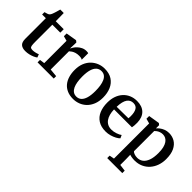

<svg xmlns="http://www.w3.org/2000/svg" viewBox="10 -1470 2486 2486"><g transform="rotate(45 1253.0 -227.0)"><path d="M193.5 10Q139 10 110.2 -15.5Q81.5 -41 81.5 -104V-480H13.5V-523Q23 -526 35 -529.2Q47 -532.5 57.5 -536Q68 -539.5 73.5 -543.5Q80 -548.5 85 -554.2Q90 -560 94 -568Q98 -576 102 -585.5Q107 -597.5 113 -617.2Q119 -637 124.8 -657.2Q130.5 -677.5 134.5 -691.5H198L200 -543H346V-480H200.5V-169Q200.5 -121.5 204.5 -99.5Q208.5 -77.5 220 -71.2Q231.5 -65 253 -65Q277 -65 304.8 -72Q332.5 -79 347.5 -86L363.5 -42.5Q348 -30 321.2 -18Q294.5 -6 261.5 2Q228.5 10 193.5 10Z M410 0V-44.5L478 -54V-462.5L411.5 -480.5V-530.5L553 -554.5H561L583 -537.5V-514.5L580 -426.5L583 -428Q587 -439 600.2 -459.5Q613.5 -480 635.8 -501.2Q658 -522.5 688 -537.2Q718 -552 755 -552Q768.5 -552 776.8 -550.5Q785 -549 790 -547V-428Q783.5 -433.5 768.8 -437.5Q754 -441.5 731 -441.5Q697 -441.5 671.5 -433.5Q646 -425.5 627.5 -413.5Q609 -401.5 596 -389V-54.5L706.5 -44V0Z M818.5 -270.5Q818.5 -341 840.2 -394.8Q862 -448.5 899.8 -484.8Q937.5 -521 984.5 -539.5Q1031.5 -558 1082.5 -558Q1167 -558 1222.5 -521.8Q1278 -485.5 1305.5 -422Q1333 -358.5 1333 -276.5Q1333 -205.5 1311 -151.5Q1289 -97.5 1251.8 -61.2Q1214.5 -25 1167 -7Q1119.5 11 1069 11Q1006 11 958.8 -9.8Q911.5 -30.5 880.5 -68Q849.5 -105.5 834 -157.2Q818.5 -209 818.5 -270.5ZM1077 -41Q1117.5 -41 1145.2 -65.8Q1173 -90.5 1187.8 -140.5Q1202.5 -190.5 1202.5 -266.5Q1202.5 -318 1195.8 -361.8Q1189 -405.5 1174.2 -438Q1159.5 -470.5 1135.5 -488.2Q1111.5 -506 1076.5 -506Q1036 -506 1007.5 -481.5Q979 -457 964 -407Q949 -357 949 -280.5Q949 -228 956 -184.2Q963 -140.5 978.2 -108.5Q993.5 -76.5 1017.8 -58.8Q1042 -41 1077 -41Z M1665.5 11Q1581 11 1525.5 -24.5Q1470 -60 1443 -123.5Q1416 -187 1416 -270.5Q1416 -337 1435.2 -390Q1454.5 -443 1489.2 -480.5Q1524 -518 1571 -538Q1618 -558 1674 -558Q1768.5 -558 1820.8 -507.2Q1873 -456.5 1875.5 -361.5Q1875.5 -330.5 1874 -308.2Q1872.5 -286 1868.5 -269.5H1541Q1542 -222.5 1552.5 -183.8Q1563 -145 1582.8 -117.2Q1602.5 -89.5 1631.8 -74.5Q1661 -59.5 1700 -59.5Q1740.5 -59.5 1781.5 -73.5Q1822.5 -87.5 1845 -105L1864 -63Q1847 -45 1816 -28.2Q1785 -11.5 1745.8 -0.2Q1706.5 11 1665.5 11ZM1541 -317.5 1753.5 -320Q1755 -330.5 1755.5 -342.5Q1756 -354.5 1756 -365Q1756 -429 1734.2 -467.5Q1712.5 -506 1659.5 -506Q1634.5 -506 1613.2 -495.8Q1592 -485.5 1576.2 -463.2Q1560.5 -441 1551.5 -405Q1542.5 -369 1541 -317.5Z M1924 238.5V194L1990.5 181.5V-462.5L1923 -480.5V-530.5L2070.5 -554.5H2077L2098 -537V-479Q2111.5 -496 2135 -514.2Q2158.5 -532.5 2190.8 -545.2Q2223 -558 2262 -558Q2321 -558 2369 -529.8Q2417 -501.5 2445.5 -442.8Q2474 -384 2474 -291.5Q2474 -228.5 2454.8 -173.5Q2435.5 -118.5 2399 -77Q2362.5 -35.5 2311 -12.2Q2259.5 11 2195.5 11Q2170.5 11 2144.8 7Q2119 3 2104.5 -3L2106.5 79V182L2199.5 194V238.5ZM2196 -38Q2240 -38 2274 -63Q2308 -88 2327.8 -140.8Q2347.5 -193.5 2347.5 -277Q2347.5 -333.5 2337.5 -373.8Q2327.5 -414 2309.5 -439.5Q2291.5 -465 2268 -477Q2244.5 -489 2217.5 -489Q2191.5 -489 2169.8 -481Q2148 -473 2132 -461.5Q2116 -450 2106.5 -439.5V-69Q2114.5 -57.5 2139 -47.8Q2163.5 -38 2196 -38Z"/></g></svg>

Font: Merriweather 48pt SemiBold
Style: Regular
Weight: 600
Version: Version 2.100